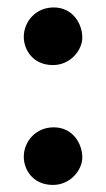

<svg xmlns="http://www.w3.org/2000/svg" viewBox="-20 -493 290 524"><path d="M44.9 -64.9C44.9 -31.2 68.8 11.7 124.5 11.7C172.9 11.7 204.6 -29.8 204.6 -63C204.6 -100.6 179.2 -145.5 126.5 -145.5C77.6 -145.5 44.9 -106.9 44.9 -64.9ZM44.9 -392.1C44.9 -358.4 68.8 -315.4 124.5 -315.4C172.9 -315.4 204.6 -356.9 204.6 -390.1C204.6 -427.7 179.2 -472.7 126.5 -472.7C77.6 -472.7 44.9 -434.1 44.9 -392.1Z"/></svg>

Font: Stoke
Style: Light
Weight: 300
Designer: Nicole Fally
Foundry: Nicole Fally
Version: Version 1.001